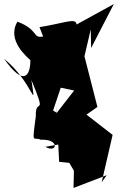

<svg xmlns="http://www.w3.org/2000/svg" viewBox="-32 -831 582 948"><path d="M331 97 495 34 470 69 524 -165 395 -265 449 -303 385 -553 416 -686 418 -594 530 -811 346 -710C343 -745 293 -718 163 -697L181 -651C128 -639 159 -685 54 -724C-1 -631 105 -547 118 -534C118 -462 89 -397 -12 -541C130 -427 149 -265 123 -436C204 -241 141 -356 145 -258C125 -108 132 -159 169 -141C264 -146 252 -72 192 -106L276 -121L365 -87L339 -222L230 -285L268 -398L334 -384L247 -272L246 -311L260 -32L310 -27L333 12Z"/></svg>

Font: Asimov Silicon
Style: Regular
Weight: 400
Designer: Google
Version: Version 2.000980; 2014